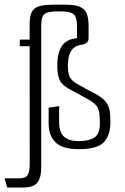

<svg xmlns="http://www.w3.org/2000/svg" viewBox="-59 -642 541 834"><path d="M-27.8 172.5 -39.2 132.5H24.1Q52.5 132.5 61.2 118Q70 103.5 70 72.2L69.8 -441.2H26.8V-470H69.8V-538.2Q69.8 -586.5 89.9 -604Q110.1 -621.6 171 -621.6H225.9Q263.1 -621.6 284.9 -613.8Q306.7 -605.9 316.3 -585.9Q325.8 -565.8 325.8 -528.4V-477.7Q325.8 -465.4 320.7 -459.5Q315.5 -453.6 302.2 -448.7Q274.8 -446.3 260.4 -433.1Q246.1 -419.9 241 -400.1Q235.9 -380.3 235.9 -358.8Q235.9 -325.4 243.5 -308.4Q251 -291.5 277.6 -276.7Q305.9 -260.8 322.5 -251.7Q339 -242.6 351.7 -236.2Q382.3 -220.1 396.8 -204.1Q411.4 -188.2 415.9 -168.2Q420.4 -148.2 420.4 -119.2V-110Q420.4 -52.7 391.2 -23.3Q362.1 6 282.1 6Q212.5 6 182.4 -23.5Q152.2 -53 152.2 -106V-174.2L197.8 -181.2V-107.8Q197.8 -88.3 204.7 -69.8Q211.5 -51.4 230.2 -40.3Q248.8 -29.2 283.8 -29.2Q326.4 -29.2 350.7 -44.3Q374.9 -59.4 374.9 -107.8Q374.9 -136.8 371.8 -154.5Q368.8 -172.2 358 -185Q347.2 -197.7 322.3 -211.4Q308.9 -219.3 287.1 -230.8Q265.2 -242.4 247.2 -252.4Q224.7 -264.2 212.2 -277Q199.6 -289.8 194.8 -309.5Q189.9 -329.1 189.9 -358.8Q189.9 -412.8 210 -442.5Q230 -472.3 275.6 -476.3L275.4 -530Q275.2 -569.2 259.7 -580.9Q244.2 -592.6 204.5 -592.6H193.5Q147.4 -592.6 133.7 -580.4Q120 -568.2 120 -530V84Q120 130.5 103.1 151.5Q86.2 172.5 41.3 172.5Z"/></svg>

Font: Smooch Sans Thin
Style: Regular
Weight: 100
Designer: Robert E. Leuschke
Foundry: Robert E. Leuschke
Version: Version 1.010